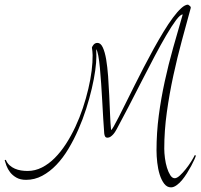

<svg xmlns="http://www.w3.org/2000/svg" viewBox="-20 -744 860 823"><path d="M819.8 -77.1Q818.4 -71.8 813 -59.8Q807.6 -47.9 799.6 -32.7Q791.5 -17.6 781.2 -1.2Q771 15.1 759.8 28.6Q748.5 42 736.3 50.5Q724.1 59.1 712.9 59.1Q695.8 59.1 683.8 43.5Q671.9 27.8 664.6 4.4Q657.2 -19 654.1 -46.9Q650.9 -74.7 650.9 -99.1Q650.9 -174.8 660.6 -248.8Q670.4 -322.8 686.3 -395.5Q702.1 -468.3 722.4 -539.8Q742.7 -611.3 763.2 -682.1Q752.9 -682.1 734.6 -657.7Q716.3 -633.3 692.9 -593.3Q669.4 -553.2 642.1 -501.5Q614.7 -449.7 586.9 -395.3Q559.1 -340.8 531.7 -287.8Q504.4 -234.9 481 -191.9Q478.5 -187.5 474.6 -180.9Q470.7 -174.3 465.6 -168.5Q460.4 -162.6 454.1 -158.2Q447.8 -153.8 440.9 -153.8Q433.6 -153.8 430.7 -158.7Q427.7 -163.6 426.8 -171.9Q424.3 -200.7 422.4 -237.1Q420.4 -273.4 418.2 -311.3Q416 -349.1 413.6 -386Q411.1 -422.9 408.2 -453.4Q405.3 -483.9 401.4 -505.1Q397.5 -526.4 392.1 -533.2Q392.1 -529.3 392.6 -524.4Q392.6 -520.5 392.8 -514.6Q393.1 -508.8 393.1 -502Q393.1 -477.5 388.2 -441.9Q383.3 -406.2 373.5 -364.5Q363.8 -322.8 349.4 -277.6Q335 -232.4 315.9 -189Q296.9 -145.5 273.4 -106.2Q250 -66.9 221.7 -37.4Q193.4 -7.8 160.9 9.5Q128.4 26.9 91.8 26.9Q66.9 26.9 50.3 17.3Q33.7 7.8 23.4 -5.6Q13.2 -19 7.8 -33.4Q2.4 -47.9 0 -57.1L4.9 -59.1Q10.7 -44.9 21 -35.6Q31.2 -26.4 43.7 -21Q56.2 -15.6 70.1 -13.4Q84 -11.2 98.1 -11.2Q130.4 -11.2 159.7 -26.1Q189 -41 214.6 -66.7Q240.2 -92.3 262.5 -126.7Q284.7 -161.1 303 -200.2Q321.3 -239.3 335.2 -281Q349.1 -322.8 358.6 -363.3Q368.2 -403.8 372.8 -440.9Q377.4 -478 377 -507.8Q377 -514.6 376 -523.4Q375 -532.2 374 -540Q374.5 -542 376.2 -545.4Q377.9 -548.8 380.9 -552.2Q383.8 -555.7 387.9 -557.9Q392.1 -560.1 397.9 -560.1Q411.6 -560.1 420.7 -540.5Q429.7 -521 435.1 -489.3Q440.4 -457.5 443.4 -417.2Q446.3 -377 448.2 -335.4Q450.2 -293.9 451.7 -254.9Q453.1 -215.8 456.1 -187Q459 -187 467.5 -202.1Q476.1 -217.3 489.3 -242.9Q502.4 -268.6 519.5 -303Q536.6 -337.4 555.9 -376Q575.2 -414.6 596.4 -455.6Q617.7 -496.6 638.9 -535.2Q660.2 -573.7 681.2 -608.2Q702.1 -642.6 721.2 -668.2Q740.2 -693.8 756.8 -709Q773.4 -724.1 786.1 -724.1Q790 -721.7 793.9 -718.5Q797.9 -715.3 797.9 -710.9Q779.8 -645 759.8 -571Q739.7 -497.1 722.9 -419.4Q706.1 -341.8 695.1 -262.7Q684.1 -183.6 684.1 -106.9Q684.1 -88.4 687 -66.2Q689.9 -43.9 695.8 -24.9Q701.7 -5.9 710 7.1Q718.3 20 729 20Q738.3 20 751 8.3Q763.7 -3.4 776.4 -19.3Q789.1 -35.2 799.6 -52Q810.1 -68.8 814.9 -79.1Z"/></svg>

Font: Stalemate
Style: Regular
Weight: 400
Designer: Astigmatic (AOETI)
Foundry: Astigmatic (AOETI)
Version: Version 001.000